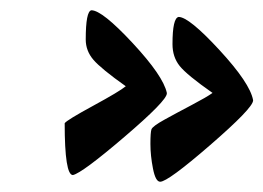

<svg xmlns="http://www.w3.org/2000/svg" viewBox="-20 -342 513 374"><path d="M394 -161Q344 -196 330 -213.5Q316 -231 316 -256Q316 -307 328 -309Q348 -309 407.5 -244.5Q467 -180 473 -147V-146Q472 -131 389.5 -59.5Q307 12 292 12Q283 12 278 -13.5Q273 -39 273 -61.5Q273 -84 275 -90Q277 -96 300.5 -109Q324 -122 353.5 -137.5Q383 -153 394 -161ZM225 -174Q177 -208 162 -225.5Q147 -243 147 -265Q147 -320 158 -322Q179 -322 238.5 -258Q298 -194 305 -161V-160Q305 -146 222.5 -75.5Q140 -5 122 -1Q106 -1 106 -102Q110 -108 161.5 -136Q213 -164 225 -174Z"/></svg>

Font: Mrs Sheppards
Style: Regular
Weight: 400
Version: Version 1.000